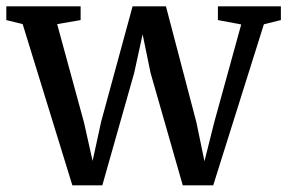

<svg xmlns="http://www.w3.org/2000/svg" viewBox="-26 -566 888 593"><path d="M44 -491.5 -6.5 -504V-546.5H223V-504L150.5 -491.5L233.5 -187.5L260 -69L286.5 -190.5L383.5 -546.5H486.5L580.5 -188.5L605.5 -68L636 -189.5L719 -490.5L647 -504V-546.5H841.5V-504L789 -491L632.5 6.5H538.5L439 -341L414.5 -460L388.5 -341L290 6.5H197.5Z"/></svg>

Font: Merriweather 12pt
Style: Regular
Weight: 400
Designer: Eben Sorkin
Foundry: Eben Sorkin
Version: Version 2.100